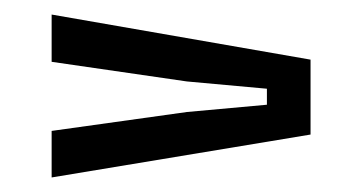

<svg xmlns="http://www.w3.org/2000/svg" viewBox="-20 -520 498 264"><path d="M51 -276V-340L237 -366L347 -376V-398L237 -408L51 -435V-500L407 -438V-335Z"/></svg>

Font: Big Shoulders Display Medium
Style: Regular
Weight: 500
Designer: Patric King
Foundry: XO Type Co
Version: Version 1.000; ttfautohint (v1.8.2)